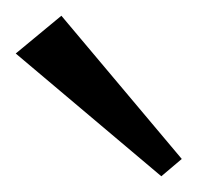

<svg xmlns="http://www.w3.org/2000/svg" viewBox="-20 -741 251 244"><path d="M185 -517 0 -673 58 -721 211 -539Z"/></svg>

Font: Joan
Style: Regular
Weight: 400
Designer: Paolo Biagini
Version: Version 1.001; ttfautohint (v1.8.4.7-5d5b);gftools[0.9.30]